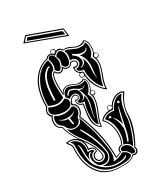

<svg xmlns="http://www.w3.org/2000/svg" viewBox="-241 -1085 1007 1180"><g transform="rotate(-30 262.0 -494.5)"><path d="M380 -854 112 -954 148 -993 373 -911ZM372 -864 368 -906 149 -985 124 -956ZM138 -958 152 -975 359 -900 363 -875ZM343 -481Q343 -494 331 -494Q327 -494 322 -491Q320 -486 316 -483Q318 -480 322 -470Q325 -467 329 -467Q334 -467 338.5 -471Q343 -475 343 -481ZM330 -497Q337 -497 341.5 -492.5Q346 -488 346 -480Q346 -473 341.5 -467.5Q337 -462 330 -462Q328 -462 323 -464Q325 -458 325 -444Q325 -414 300 -355Q275 -296 275 -271Q275 -267 271 -270Q230 -294 230 -352Q230 -371 235.5 -404Q241 -437 241 -447Q228 -449 219 -459.5Q210 -470 210 -482Q210 -485 211.5 -490.5Q213 -496 215 -494Q222 -492 224 -492Q238 -492 238 -505Q238 -510 233.5 -514.5Q229 -519 222 -519Q210 -519 200 -509Q190 -499 188 -480Q213 -469 213 -439Q213 -411 191 -390Q260 -223 260 -74V-67Q286 -73 292 -78Q291 -82 291 -86Q291 -98 299.5 -106Q308 -114 318 -114H322Q338 -144 338 -186Q338 -220 327 -250Q316 -280 296 -297Q294 -300 296 -302Q325 -334 364 -334Q358 -337 358 -345Q358 -352 363 -357.5Q368 -363 375 -363Q382 -363 386.5 -359.5Q391 -356 391 -350Q403 -371 424.5 -385.5Q446 -400 469 -400Q486 -400 500 -391Q501 -389 502 -389Q502 -388 501.5 -387.5Q501 -387 501 -386Q453 -321 453 -257Q453 -212 435 -158.5Q417 -105 390 -59Q393 -53 393 -45Q393 -33 385 -25.5Q377 -18 366 -18Q359 -18 353 -22Q341 -10 326 -4Q311 2 297 3Q283 4 255 4H249Q156 4 106 -55.5Q56 -115 56 -217Q56 -221 56.5 -231.5Q57 -242 57 -247Q57 -255 53 -262Q49 -269 43 -276.5Q37 -284 34 -288Q34 -288 34 -288.5Q34 -289 34 -290Q34 -296 58 -296Q89 -296 112 -275Q73 -331 60 -385Q43 -392 34.5 -406Q26 -420 26 -437Q26 -460 38 -478Q23 -489 23 -510Q24 -532 38 -545Q38 -607 52 -658Q66 -709 101 -749Q136 -789 189 -802Q199 -817 218 -817Q222 -817 228 -815V-818Q228 -826 232.5 -830.5Q237 -835 245 -835Q262 -835 262 -819V-815Q269 -818 276 -818Q294 -818 306 -799Q310 -800 318 -800Q337 -800 359.5 -787.5Q382 -775 394 -774H402Q431 -774 437 -786Q439 -787 441 -786Q466 -777 466 -729Q466 -706 458 -686H462Q469 -686 474 -680.5Q479 -675 479 -668Q479 -662 474.5 -656.5Q470 -651 463 -651Q459 -651 455 -654Q459 -640 459 -622Q459 -594 439 -543Q419 -492 419 -462V-458Q419 -452 414 -455Q384 -475 362.5 -515Q341 -555 341 -594Q336 -590 329 -590Q321 -590 316 -594.5Q311 -599 311 -606Q312 -619 323 -623Q302 -637 302 -661Q302 -663 302 -665Q302 -667 302.5 -670Q303 -673 305 -674.5Q307 -676 309 -674Q315 -672 320 -672Q327 -672 332 -676.5Q337 -681 337 -687Q337 -706 312 -706Q311 -706 309 -705.5Q307 -705 306 -705Q297 -685 276 -685Q258 -685 246 -700Q238 -683 220 -683Q200 -683 190 -704Q169 -696 169 -618Q169 -611 169.5 -594Q170 -577 170 -568Q182 -596 216 -596Q230 -596 251 -585Q272 -574 283 -574H292Q313 -574 318 -583Q318 -584 321 -584Q340 -573 340 -546Q340 -521 326 -497ZM286 -537Q274 -537 253.5 -551.5Q233 -566 214 -566Q206 -566 197 -557Q188 -548 188 -541Q188 -538 191 -537.5Q194 -537 196 -540Q197 -546 203.5 -552Q210 -558 216 -558Q227 -558 252 -545Q269 -528 269 -501Q268 -491 266 -486Q265 -480 258.5 -476Q252 -472 249 -473Q245 -473 245 -472L249 -470H250Q259 -470 267 -476Q275 -482 275 -494Q281 -479 281 -459Q281 -439 271.5 -399.5Q262 -360 262 -342Q262 -339 264 -339Q265 -340 265 -342Q265 -361 276 -397Q287 -433 287 -454Q287 -497 266 -535Q274 -531 281 -531Q296 -531 307 -541Q312 -547 308 -546Q307 -546 306 -544Q300 -537 286 -537ZM94 -205V-187Q94 -111 127 -78Q177 -21 249 -21Q299 -21 314 -40Q317 -44 311 -45Q309 -46 308 -44Q295 -29 246 -29Q197 -29 158 -60Q158 -60 161.5 -59Q165 -58 166 -58Q170 -57 176 -57Q200 -57 214.5 -75Q229 -93 229 -118Q229 -124 228 -127Q215 -221 155 -319Q153 -323 149 -319Q147 -317 148 -316Q209 -207 221 -125Q222 -121 222 -115Q222 -95 209.5 -80Q197 -65 177 -65Q149 -66 138 -78Q118 -106 118 -130Q118 -162 141 -166Q150 -168 138 -169Q137 -170 136 -170Q123 -170 116.5 -157.5Q110 -145 110 -127Q102 -154 102 -188V-201Q102 -231 92 -246L87 -249Q87 -248 88 -247Q94 -234 94 -205ZM172 -438 170 -439Q156 -423 120 -423Q87 -423 71 -436Q66 -438 66 -438Q66 -438 69 -434Q91 -414 120 -414Q123 -386 126 -378Q129 -368 135 -371Q138 -373 136 -378L130 -414Q160 -419 172 -438ZM426 -323Q426 -325 426 -326Q425 -330 422 -326Q405 -273 394 -218L393 -220Q393 -222 393 -223Q388 -252 369 -276Q366 -280 364 -279Q362 -278 365 -274Q379 -251 384 -220Q387 -199 387 -194Q387 -192 386.5 -189.5Q386 -187 386 -186Q379 -148 365 -116Q364 -113 365 -111.5Q366 -110 368.5 -110Q371 -110 373 -112Q378 -122 382 -132.5Q386 -143 389 -154.5Q392 -166 393.5 -172.5Q395 -179 397 -192Q399 -205 400 -207Q423 -315 426 -323ZM355 -295Q355 -298 352.5 -300.5Q350 -303 347 -303Q344 -303 341.5 -300.5Q339 -298 339 -295Q339 -288 347 -288Q355 -288 355 -295ZM446 -351Q446 -354 443.5 -356.5Q441 -359 438 -359Q435 -359 432.5 -356.5Q430 -354 430 -351Q430 -344 438 -344Q446 -344 446 -351ZM175 -746Q179 -746 180 -748.5Q181 -751 180 -753Q179 -755 176 -755Q165 -755 148 -739.5Q131 -724 123 -705Q99 -652 99 -558Q99 -553 104.5 -553Q110 -553 110 -558Q110 -650 133 -701Q140 -717 153 -730.5Q166 -744 175 -746ZM399 -565Q399 -572 402 -596Q405 -620 405 -634Q405 -686 376 -718Q384 -715 398 -715Q424 -715 433 -734Q436 -740 432 -740Q429 -741 428 -737Q423 -724 402 -724Q376 -724 344 -747Q341 -749 339 -747Q337 -745 336.5 -742Q336 -739 338 -738Q373 -717 373 -682Q373 -672 364.5 -662.5Q356 -653 344 -651Q339 -649 349 -648Q359 -648 370.5 -659Q382 -670 382 -681Q381 -691 381 -695Q396 -669 396 -634Q396 -626 395 -607.5Q394 -589 394 -586Q394 -573 397 -552Q397 -548 398 -547Q399 -547 400 -550Q400 -553 399.5 -558Q399 -563 399 -565ZM128 -342Q150 -342 164 -352Q178 -362 178 -382H182Q186 -371 197 -337.5Q208 -304 215 -281Q222 -258 230.5 -214Q239 -170 245 -122Q246 -117 246 -106Q246 -68 230 -48Q246 -48 267.5 -54.5Q289 -61 302 -71Q336 -61 344 -30Q331 -16 310.5 -12Q290 -8 256 -8H254Q170 -8 120.5 -63.5Q71 -119 71 -220Q71 -225 71.5 -235.5Q72 -246 72 -252Q72 -272 56 -283Q84 -283 104.5 -262Q125 -241 125 -206Q125 -195 121 -178Q134 -179 140 -179Q157 -177 161 -164Q130 -158 130 -125Q130 -108 141 -96.5Q152 -85 169 -85Q183 -85 194 -95.5Q205 -106 205 -121Q205 -126 204 -130Q194 -168 176 -201.5Q158 -235 141 -256Q124 -277 106.5 -305Q89 -333 81 -361Q82 -362 85 -362Q97 -342 128 -342ZM378 -46Q378 -32 364 -32Q356 -32 350 -36Q337 -67 308 -76Q305 -80 305 -86Q305 -92 311 -97Q317 -102 325 -102Q348 -102 363 -85.5Q378 -69 378 -46ZM173 -470Q198 -464 198 -439Q198 -413 174 -395Q174 -376 161.5 -362Q149 -348 129 -348Q110 -348 95.5 -360.5Q81 -373 74 -392Q42 -410 42 -440Q42 -460 54 -473Q81 -454 118 -454Q151 -454 173 -470ZM122 -464Q92 -464 65 -476.5Q38 -489 38 -510Q38 -526 50 -537Q77 -519 112 -519Q144 -519 159 -535Q181 -526 181 -509Q181 -464 122 -464ZM481 -385Q448 -350 438 -257Q438 -216 419.5 -161.5Q401 -107 380 -68Q376 -85 362.5 -96.5Q349 -108 334 -108Q353 -145 353 -189Q353 -259 314 -300Q335 -320 366 -320Q380 -320 390 -317Q393 -336 417.5 -361.5Q442 -387 467 -387Q475 -387 481 -385ZM324 -570Q330 -561 330 -550Q330 -532 319 -511.5Q308 -491 298 -486Q310 -468 310 -444Q310 -417 289.5 -365Q269 -313 266 -292Q244 -307 244 -359Q244 -417 261 -457H258Q245 -457 233.5 -463.5Q222 -470 222 -480H223Q234 -480 242 -487Q250 -494 250 -505Q250 -514 242.5 -522.5Q235 -531 222 -531Q207 -531 187 -517Q182 -531 172 -536Q172 -556 184 -570.5Q196 -585 213 -585Q226 -585 248 -574.5Q270 -564 282 -562Q287 -562 296 -562Q313 -562 324 -570ZM192 -789Q198 -765 198 -754Q198 -739 190 -719Q155 -714 155 -614Q155 -583 158 -545Q136 -529 110 -529Q86 -529 52 -546Q52 -640 88.5 -707.5Q125 -775 192 -789ZM216 -806Q231 -806 239.5 -789Q248 -772 248 -752Q248 -739 239.5 -718.5Q231 -698 222 -698Q208 -698 198 -718Q206 -732 206 -754Q205 -774 198 -790Q204 -806 216 -806ZM444 -770Q453 -756 453 -735Q453 -715 445 -697Q437 -679 427 -675Q445 -648 445 -620Q445 -597 427 -551.5Q409 -506 406 -480Q382 -502 368 -542Q354 -582 354 -612Q354 -624 356 -628Q316 -633 316 -655V-657H318Q331 -657 341.5 -666Q352 -675 352 -688Q352 -701 341.5 -711Q331 -721 317 -721Q311 -721 308 -720Q315 -740 315 -755Q315 -772 307 -786Q310 -788 316 -788Q326 -788 353.5 -774.5Q381 -761 393 -760Q399 -759 411 -759Q432 -759 444 -770ZM248 -782Q257 -803 278 -803Q289 -803 297.5 -787.5Q306 -772 306 -756Q306 -735 299 -716.5Q292 -698 277 -698Q259 -698 249 -721Q256 -740 256 -753Q256 -766 248 -782ZM310 -486Q321 -493 328.5 -511Q336 -529 336 -546Q336 -568 322 -578Q314 -568 292 -568H283Q274 -569 251 -580Q228 -591 215 -591Q183 -591 170 -558H166Q163 -585 163 -613Q163 -707 191 -711Q194 -711 194 -709Q204 -690 220 -690Q237 -690 242 -709Q244 -715 248 -710Q258 -691 276 -691Q295 -691 302 -710Q308 -712 314 -712Q326 -712 334.5 -704.5Q343 -697 343 -687Q343 -678 336 -671.5Q329 -665 319 -665Q315 -665 309 -666Q308 -664 308 -660Q308 -646 318.5 -635Q329 -624 343 -622Q346 -622 346 -619V-612Q346 -570 364.5 -527Q383 -484 413 -464V-467Q413 -496 433 -545Q453 -594 453 -621Q453 -646 442 -670Q441 -673 442 -674Q461 -688 461 -730Q461 -770 442 -780Q433 -767 409 -767Q398 -767 394 -768Q382 -769 357.5 -782Q333 -795 311 -795Q310 -795 306.5 -794.5Q303 -794 302 -794Q292 -810 277 -810Q259 -810 247 -794Q244 -790 241 -794Q233 -810 218 -810Q201 -810 194 -797Q141 -785 106.5 -745Q72 -705 58.5 -654.5Q45 -604 45 -542Q30 -531 30 -511Q30 -492 46 -482Q47 -479 46 -477Q33 -461 33 -438Q33 -401 65 -388Q74 -349 94.5 -312.5Q115 -276 134 -253Q153 -230 171 -197Q189 -164 194 -130Q195 -126 195 -121Q195 -109 188 -101Q181 -93 166 -93Q155 -93 146.5 -102.5Q138 -112 138 -125Q138 -138 146 -147.5Q154 -157 168 -158Q168 -159 168.5 -160.5Q169 -162 169 -162Q169 -172 161 -179.5Q153 -187 142 -187Q141 -187 136.5 -186.5Q132 -186 130 -186.5Q128 -187 129 -190Q131 -202 131 -213Q131 -247 108 -268.5Q85 -290 56 -290Q52 -290 42 -288Q44 -285 50.5 -277Q57 -269 60 -262.5Q63 -256 63 -250Q63 -245 62.5 -235Q62 -225 62 -220Q62 -119 111.5 -59.5Q161 0 254 0Q294 0 313.5 -4.5Q333 -9 351 -27Q353 -29 355.5 -28.5Q358 -28 361.5 -27Q365 -26 366 -26Q374 -26 380 -31.5Q386 -37 386 -46Q386 -51 384 -57Q383 -57 383 -58.5Q383 -60 384 -61Q408 -104 425.5 -158Q443 -212 446 -257Q453 -331 493 -387Q482 -393 469 -393Q443 -393 418.5 -372Q394 -351 386 -326Q379 -327 370 -327Q330 -327 302 -300Q321 -282 332.5 -250.5Q344 -219 344 -184Q344 -141 326 -109Q315 -109 306.5 -103Q298 -97 298 -86Q298 -84 299 -78Q293 -71 258 -60Q254 -59 254 -63Q254 -148 233.5 -235Q213 -322 184 -390Q183 -393 185 -394Q206 -411 206 -438Q206 -467 181 -475Q178 -476 179 -480Q187 -512 210 -522Q216 -525 221 -525Q230 -525 236.5 -519Q243 -513 243 -505Q243 -497 237.5 -491.5Q232 -486 224 -486Q218 -486 215 -488Q215 -487 214.5 -486Q214 -485 214 -484Q214 -473 223.5 -463.5Q233 -454 245 -452Q248 -452 248 -450Q247 -443 244.5 -424.5Q242 -406 240 -388Q238 -370 238 -355Q238 -296 270 -276V-278Q270 -301 294.5 -358Q319 -415 319 -444Q319 -456 315 -470Q314 -473 311.5 -479.5Q309 -486 310 -486ZM476 -670Q476 -682 464 -682Q460 -682 456 -680Q452 -674 449 -670Q452 -662 453 -659Q457 -656 462 -656Q467 -656 471.5 -659.5Q476 -663 476 -670ZM374 -360Q368 -360 365 -355Q362 -350 362 -345Q362 -334 374 -334Q379 -334 384 -337.5Q389 -341 389 -347Q389 -353 384.5 -356.5Q380 -360 374 -360ZM340 -615Q339 -617 334 -618.5Q329 -620 329 -620Q323 -620 319 -616Q315 -612 315 -607Q315 -602 318.5 -598Q322 -594 327 -594Q336 -594 340 -601ZM131 -248Q138 -233 138 -213Q138 -200 136 -193Q137 -193 139 -193.5Q141 -194 142 -194Q155 -194 164.5 -184.5Q174 -175 174 -163Q174 -158 172 -154Q160 -152 152.5 -144Q145 -136 145 -125Q145 -115 151.5 -107Q158 -99 166 -99Q178 -99 184 -106Q190 -113 190 -122Q190 -124 189.5 -125.5Q189 -127 189 -128Q183 -162 169.5 -188Q156 -214 131 -248ZM246 -806Q247 -807 250.5 -808.5Q254 -810 256 -812.5Q258 -815 258 -818Q258 -823 254.5 -827.5Q251 -832 245 -832Q239 -832 235 -828Q231 -824 231 -818Q231 -815 233 -813Q235 -811 238 -809Q241 -807 242 -806Z"/></g></svg>

Font: Indiction Unicode
Style: Normal
Weight: 500
Version: Version 1.1